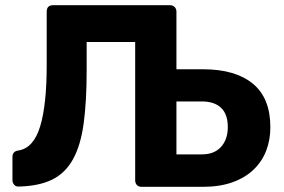

<svg xmlns="http://www.w3.org/2000/svg" viewBox="-20 -720 1096 740"><path d="M53 -1Q42 0 35 -7.5Q28 -15 28 -26V-115Q28 -137 51 -140Q109 -149 134.5 -232Q160 -315 160 -469V-675Q160 -700 185 -700H635Q646 -700 653 -693Q660 -686 660 -675V-453H763Q887 -453 954.5 -397.5Q1022 -342 1022 -230Q1022 -180 1005.5 -138Q989 -96 956 -65Q923 -34 874.5 -17Q826 0 763 0H525Q514 0 507.5 -7Q501 -14 501 -25V-558H314V-449Q314 -329 302.5 -244.5Q291 -160 261.5 -106.5Q232 -53 181.5 -28Q131 -3 53 -1ZM660 -125H758Q806 -125 832 -154Q858 -183 858 -230Q858 -280 832 -304.5Q806 -329 758 -329H660Z"/></svg>

Font: Fz Rubik SemBd
Style: Regular
Weight: 600
Designer: Hubert and Fischer
Foundry: Hubert and Fischer
Version: Vit hóa bi FontZin.com